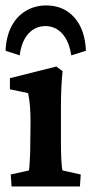

<svg xmlns="http://www.w3.org/2000/svg" viewBox="-24 -671 329 691"><path d="M17.6 0 14.6 -43 80.1 -57.6Q81.1 -61.5 82 -74.2Q83 -86.9 84 -107.9Q85 -128.9 85 -157.2L85.9 -231.4Q85.9 -261.7 84 -287.6Q82 -313.5 77.1 -335.9L11.7 -349.6V-389.6L178.7 -431.6L201.2 -415Q198.2 -384.8 196.8 -354Q195.3 -323.2 195.3 -283.2V-160.2Q195.3 -124 196.8 -94.7Q198.2 -65.4 201.2 -57.6L266.6 -43L263.7 0ZM46.9 -471.7 -3.9 -488.3Q-2 -539.1 17.1 -575.7Q36.1 -612.3 68.8 -631.8Q101.6 -651.4 142.6 -651.4Q205.1 -651.4 243.7 -607.9Q282.2 -564.5 285.2 -488.3L232.4 -471.7Q224.6 -523.4 199.7 -550.3Q174.8 -577.1 139.6 -577.1Q103.5 -577.1 78.6 -550.3Q53.7 -523.4 46.9 -471.7Z"/></svg>

Font: Crimson Pro SemiBold
Style: Regular
Weight: 600
Designer: Jacques Le Bailly
Foundry: Baron von Fonthausen
Version: Version 1.003